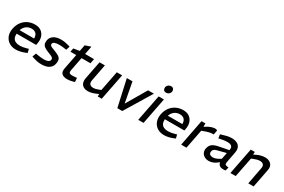

<svg xmlns="http://www.w3.org/2000/svg" viewBox="112 -1957 4691 3169"><g transform="rotate(30 2457.5 -372.5)"><path d="M266 7Q193 7 139 -26.5Q85 -60 59.5 -121.5Q34 -183 50 -267Q66 -345 107.5 -399.5Q149 -454 209.5 -482.5Q270 -511 341 -511Q415 -511 461 -476Q507 -441 524 -385Q541 -329 528 -263L521 -228H149Q146 -178 162 -145.5Q178 -113 211 -97.5Q244 -82 291 -82Q319 -82 349.5 -87Q380 -92 412 -101L450 -112L467 -44L433 -29Q390 -12 347 -2.5Q304 7 266 7ZM163 -303H439Q441 -358 412 -391Q383 -424 326 -424Q269 -424 226.5 -393Q184 -362 163 -303Z M756 7Q710 7 673 -0.5Q636 -8 598 -20L564 -32L591 -104L622 -98Q656 -92 688.5 -88.5Q721 -85 752 -85Q795 -85 825 -97.5Q855 -110 861 -139Q864 -154 858 -166.5Q852 -179 830.5 -191.5Q809 -204 764 -220Q710 -240 679 -261.5Q648 -283 638 -312.5Q628 -342 636 -385Q647 -442 698.5 -476.5Q750 -511 838 -511Q874 -511 913 -504.5Q952 -498 985 -488L1014 -479L990 -407L968 -411Q936 -416 909 -418.5Q882 -421 858 -421Q802 -421 770 -410Q738 -399 733 -372Q730 -357 737.5 -345.5Q745 -334 769.5 -322.5Q794 -311 843 -293Q895 -274 924 -253.5Q953 -233 962 -204Q971 -175 963 -132Q953 -79 922 -48.5Q891 -18 848 -5.5Q805 7 756 7Z M1246 7Q1175 7 1141.5 -25.5Q1108 -58 1123 -133L1178 -414H1067L1081 -484L1195 -503L1218 -623L1326 -659L1296 -503H1466L1449 -414H1279L1228 -151Q1222 -118 1234.5 -103Q1247 -88 1282 -88Q1305 -88 1322 -89.5Q1339 -91 1356 -92L1377 -95L1383 -18L1355 -10Q1328 -2 1300 2.5Q1272 7 1246 7Z M1641 7Q1588 7 1554 -14Q1520 -35 1507.5 -73Q1495 -111 1504 -158L1571 -503H1673L1612 -184Q1603 -135 1623 -110Q1643 -85 1689 -85Q1712 -85 1735 -90.5Q1758 -96 1784 -106L1826 -123L1900 -503H2002L1903 0H1827L1830 -78L1848 -56L1790 -30Q1748 -12 1712 -2.5Q1676 7 1641 7Z M2204 6 2091 -503H2199L2270 -123H2273L2496 -503H2607L2298 6Z M2599 0 2697 -503H2798L2700 0ZM2770 -617Q2737 -617 2723 -639Q2709 -661 2713 -687Q2716 -703 2726.5 -718Q2737 -733 2754 -742.5Q2771 -752 2794 -752Q2827 -752 2841 -730Q2855 -708 2851 -683Q2849 -666 2838.5 -651.5Q2828 -637 2811.5 -627Q2795 -617 2770 -617Z M3091 7Q3018 7 2964 -26.5Q2910 -60 2884.5 -121.5Q2859 -183 2875 -267Q2891 -345 2932.5 -399.5Q2974 -454 3034.5 -482.5Q3095 -511 3166 -511Q3240 -511 3286 -476Q3332 -441 3349 -385Q3366 -329 3353 -263L3346 -228H2974Q2971 -178 2987 -145.5Q3003 -113 3036 -97.5Q3069 -82 3116 -82Q3144 -82 3174.5 -87Q3205 -92 3237 -101L3275 -112L3292 -44L3258 -29Q3215 -12 3172 -2.5Q3129 7 3091 7ZM2988 -303H3264Q3266 -358 3237 -391Q3208 -424 3151 -424Q3094 -424 3051.5 -393Q3009 -362 2988 -303Z M3417 0 3515 -503H3589L3588 -417L3566 -424L3633 -466Q3667 -486 3704.5 -498.5Q3742 -511 3774 -511Q3797 -511 3814 -498L3799 -415Q3776 -415 3754.5 -412.5Q3733 -410 3709.5 -404.5Q3686 -399 3656 -388L3589 -364L3518 0Z M4265 3Q4254 5 4242.5 6Q4231 7 4223 7Q4163 7 4139 -23Q4115 -53 4116 -97L4112 -116L4154 -330Q4162 -371 4140 -395Q4118 -419 4061 -419Q4022 -419 3988 -414Q3954 -409 3925 -402L3898 -395L3886 -467L3914 -476Q3956 -490 4000.5 -500.5Q4045 -511 4093 -511Q4138 -511 4172 -498.5Q4206 -486 4227 -463Q4248 -440 4255 -407.5Q4262 -375 4254 -334L4214 -123Q4208 -89 4222 -78Q4236 -67 4283 -62ZM3942 7Q3899 7 3863.5 -12Q3828 -31 3810 -67Q3792 -103 3802 -152Q3809 -187 3827 -213Q3845 -239 3880.5 -256.5Q3916 -274 3975 -285L4173 -323L4161 -262L3975 -214Q3950 -208 3935 -199Q3920 -190 3912 -178.5Q3904 -167 3901 -150Q3894 -113 3915.5 -95.5Q3937 -78 3974 -78Q3996 -78 4025.5 -87.5Q4055 -97 4085 -115L4137 -146L4145 -91L4088 -46Q4053 -19 4015 -6Q3977 7 3942 7Z M4355 0 4453 -503H4530L4526 -425L4506 -440L4577 -475Q4610 -491 4648 -501Q4686 -511 4724 -511Q4776 -511 4811 -491Q4846 -471 4861 -435.5Q4876 -400 4866 -351L4798 0H4696L4758 -329Q4766 -370 4745.5 -394Q4725 -418 4681 -418Q4654 -418 4628.5 -412Q4603 -406 4572 -393L4530 -376L4456 0Z"/></g></svg>

Font: REM
Style: Italic
Weight: 400
Italic angle: -11°
Designer: Octavio Pardo
Foundry: Ashler Design
Version: Version 1.005;gftools[0.9.28]